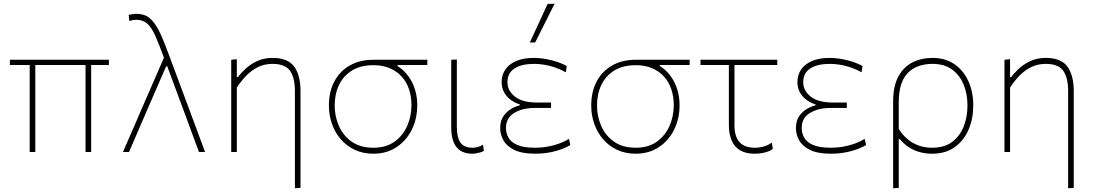

<svg xmlns="http://www.w3.org/2000/svg" viewBox="-20 -814 5859 1028"><path d="M33 -466V-494H563V-466Q510.5 -466 456.8 -466Q403 -466 352 -466H155ZM139 0Q139 -56.5 139 -109.5Q139 -162.5 139 -223V-271Q139 -311 139 -347.8Q139 -384.5 139 -419.5Q139 -454.5 139 -489H169Q169 -440.5 169 -392Q169 -343.5 169 -287V-223Q169 -163 169 -109.2Q169 -55.5 169 0ZM438 0Q438 -27 438 -58.8Q438 -90.5 438 -125.8Q438 -161 438 -199Q438 -230 438 -261.5Q438 -293 438 -327.8Q438 -362.5 438 -402.2Q438 -442 438 -489H468V-192Q468 -160.5 468 -129Q468 -97.5 468 -65.5Q468 -33.5 468 0Z M638.5 0Q650 -27 662.2 -55Q674.5 -83 687 -111.8Q699.5 -140.5 711.8 -169Q724 -197.5 736.2 -225.8Q748.5 -254 760.5 -281.5Q784 -336 810 -395.5Q836 -455 861.5 -514L868.5 -505.5L860.5 -498Q832.5 -575 812 -621Q791.5 -667 768.5 -687.5Q745.5 -708 709.5 -708Q705 -708 694.8 -706.8Q684.5 -705.5 672.5 -701.5L669 -734Q676 -736 683 -737.2Q690 -738.5 697 -739.2Q704 -740 711 -740Q752.5 -740 780.2 -717.8Q808 -695.5 830.5 -650.5Q853 -605.5 878.5 -536.5L971 -288Q996 -221 1014 -172.5Q1032 -124 1047 -83.5Q1062 -43 1078 0H1045.5Q1035 -28 1024.8 -55.8Q1014.5 -83.5 1004.2 -111.2Q994 -139 983.8 -167Q973.5 -195 963 -223Q952.5 -251 942 -279.5L875.5 -459H869.5L790 -276Q769.5 -228 749.2 -181.5Q729 -135 709.5 -89.8Q690 -44.5 670.5 0Z M1559 194Q1559 169 1559 139.5Q1559 110 1559 77.5Q1559 45 1559 9.8Q1559 -25.5 1559 -62Q1559 -128 1559 -194Q1559 -260 1559 -326Q1559 -398 1532.8 -435Q1506.5 -472 1439 -472Q1396 -472 1361.2 -454.8Q1326.5 -437.5 1298.5 -408.8Q1270.5 -380 1248 -345V-221Q1248 -160.5 1248 -108.5Q1248 -56.5 1248 0H1218Q1218 -56.5 1218 -108.5Q1218 -160.5 1218 -221V-271Q1218 -324.5 1218 -381.5Q1218 -438.5 1218 -494L1248 -497V-401H1254Q1269 -422 1294.8 -446Q1320.5 -470 1356.8 -487Q1393 -504 1440 -504Q1520.5 -504 1554.8 -457.8Q1589 -411.5 1589 -326Q1589 -268.5 1589 -221.2Q1589 -174 1589 -139.5V-53Q1589 7.5 1589 68.5Q1589 129.5 1589 192Z M1979 9Q1923.5 9 1879.5 -11.8Q1835.5 -32.5 1804.5 -68.5Q1773.5 -104.5 1757.2 -151Q1741 -197.5 1741 -249Q1741 -323.5 1770.5 -378.5Q1800 -433.5 1853.5 -463.8Q1907 -494 1979 -494Q2002 -494 2020.5 -494Q2039 -494 2065.2 -494Q2091.5 -494 2137 -494H2268V-466Q2232.5 -466 2192.5 -466Q2152.5 -466 2108.5 -466V-460Q2134 -444.5 2153.5 -422.2Q2173 -400 2186.5 -373Q2200 -346 2207 -315.2Q2214 -284.5 2214 -251Q2214 -178.5 2184.8 -119.5Q2155.5 -60.5 2102.5 -25.8Q2049.5 9 1979 9ZM1979 -23Q2047.5 -23 2092.8 -55.8Q2138 -88.5 2160.5 -140.5Q2183 -192.5 2183 -251Q2183 -297.5 2169.8 -336.5Q2156.5 -375.5 2130.5 -404.2Q2104.5 -433 2066.5 -449Q2028.5 -465 1979 -465Q1911.5 -465 1865.2 -436.8Q1819 -408.5 1795.5 -359.8Q1772 -311 1772 -249Q1772 -191 1794.8 -139.2Q1817.5 -87.5 1863.5 -55.2Q1909.5 -23 1979 -23Z M2507.5 9Q2471.5 9 2446.5 -6.5Q2421.5 -22 2408.8 -53Q2396 -84 2396 -130Q2396 -173.5 2396 -205Q2396 -236.5 2396 -271Q2396 -332 2396 -385Q2396 -438 2396 -494L2426 -495.5Q2426 -433.5 2426 -377.5Q2426 -321.5 2426 -274.5Q2426 -227.5 2426 -191V-135Q2426 -78.5 2445.2 -50.8Q2464.5 -23 2510.5 -23Q2525 -23 2538.2 -26.8Q2551.5 -30.5 2566 -39L2571 -6Q2562.5 -1.5 2552 1.8Q2541.5 5 2530.2 7Q2519 9 2507.5 9Z M2846 9Q2774 9 2733 -11.5Q2692 -32 2675 -63.5Q2658 -95 2658 -128Q2658 -167 2675.5 -192.2Q2693 -217.5 2717.8 -231.5Q2742.5 -245.5 2763 -250V-255Q2740 -262 2717.5 -277.2Q2695 -292.5 2680.5 -317Q2666 -341.5 2666 -376Q2666 -412 2685.2 -441Q2704.5 -470 2743 -487Q2781.5 -504 2839 -504Q2864 -504 2889 -500.2Q2914 -496.5 2937 -490.5Q2960 -484.5 2979.8 -476.8Q2999.5 -469 3014.5 -460.5L3009.5 -427Q2981 -443 2951.5 -453Q2922 -463 2893.8 -467.5Q2865.5 -472 2840 -472Q2772.5 -472 2734.8 -447.5Q2697 -423 2697 -373.5Q2697 -328.5 2737.2 -296.8Q2777.5 -265 2856 -265Q2877 -265 2895 -265Q2913 -265 2930.5 -265V-236Q2909.5 -236 2889 -236Q2868.5 -236 2842.5 -236Q2777.5 -236 2733.2 -209.2Q2689 -182.5 2689 -129Q2689 -101 2702.5 -76.8Q2716 -52.5 2750 -37.8Q2784 -23 2845.5 -23Q2880 -23 2913 -29Q2946 -35 2975 -45.8Q3004 -56.5 3026.5 -70.5L3033.5 -37.5Q3021.5 -30 3002.8 -21.8Q2984 -13.5 2959.8 -6.5Q2935.5 0.5 2906.8 4.8Q2878 9 2846 9ZM2816.5 -586Q2840.5 -638 2864.5 -690Q2888.5 -742 2912 -793L2949.5 -794Q2932 -759.5 2914.8 -725Q2897.5 -690.5 2880.2 -656.2Q2863 -622 2845.5 -587Z M3383.5 9Q3328 9 3284 -11.8Q3240 -32.5 3209 -68.5Q3178 -104.5 3161.8 -151Q3145.5 -197.5 3145.5 -249Q3145.5 -323.5 3175 -378.5Q3204.5 -433.5 3258 -463.8Q3311.5 -494 3383.5 -494Q3406.5 -494 3425 -494Q3443.5 -494 3469.8 -494Q3496 -494 3541.5 -494H3672.5V-466Q3637 -466 3597 -466Q3557 -466 3513 -466V-460Q3538.5 -444.5 3558 -422.2Q3577.5 -400 3591 -373Q3604.5 -346 3611.5 -315.2Q3618.5 -284.5 3618.5 -251Q3618.5 -178.5 3589.2 -119.5Q3560 -60.5 3507 -25.8Q3454 9 3383.5 9ZM3383.5 -23Q3452 -23 3497.2 -55.8Q3542.5 -88.5 3565 -140.5Q3587.5 -192.5 3587.5 -251Q3587.5 -297.5 3574.2 -336.5Q3561 -375.5 3535 -404.2Q3509 -433 3471 -449Q3433 -465 3383.5 -465Q3316 -465 3269.8 -436.8Q3223.5 -408.5 3200 -359.8Q3176.5 -311 3176.5 -249Q3176.5 -191 3199.2 -139.2Q3222 -87.5 3268 -55.2Q3314 -23 3383.5 -23Z M4019.5 9Q3974.5 9 3944 -8.5Q3913.5 -26 3898 -60.2Q3882.5 -94.5 3882.5 -145Q3882.5 -197 3882.5 -246.5Q3882.5 -296 3882.5 -340Q3882.5 -384 3882.5 -419.8Q3882.5 -455.5 3882.5 -480H3912.5Q3912.5 -395.5 3912.5 -311.5Q3912.5 -227.5 3912.5 -143Q3912.5 -82.5 3939.8 -52.8Q3967 -23 4021.5 -23Q4046 -23 4070.5 -30Q4095 -37 4112 -51L4118 -17Q4109.5 -10 4095 -4Q4080.5 2 4061.5 5.5Q4042.5 9 4019.5 9ZM3730.5 -466V-494H4141.5V-466Q4082.5 -466 4022.5 -466Q3962.5 -466 3905.5 -466H3891Z M4429.5 9Q4357.5 9 4316.5 -11.5Q4275.5 -32 4258.5 -63.5Q4241.5 -95 4241.5 -128Q4241.5 -167 4259 -192.2Q4276.5 -217.5 4301.2 -231.5Q4326 -245.5 4346.5 -250V-255Q4323.5 -262 4301 -277.2Q4278.5 -292.5 4264 -317Q4249.5 -341.5 4249.5 -376Q4249.5 -412 4268.8 -441Q4288 -470 4326.5 -487Q4365 -504 4422.5 -504Q4447.5 -504 4472.5 -500.2Q4497.5 -496.5 4520.5 -490.5Q4543.5 -484.5 4563.2 -476.8Q4583 -469 4598 -460.5L4593 -427Q4564.5 -443 4535 -453Q4505.5 -463 4477.2 -467.5Q4449 -472 4423.5 -472Q4356 -472 4318.2 -447.5Q4280.5 -423 4280.5 -373.5Q4280.5 -328.5 4320.8 -296.8Q4361 -265 4439.5 -265Q4460.5 -265 4478.5 -265Q4496.5 -265 4514 -265V-236Q4493 -236 4472.5 -236Q4452 -236 4426 -236Q4361 -236 4316.8 -209.2Q4272.5 -182.5 4272.5 -129Q4272.5 -101 4286 -76.8Q4299.5 -52.5 4333.5 -37.8Q4367.5 -23 4429 -23Q4463.5 -23 4496.5 -29Q4529.5 -35 4558.5 -45.8Q4587.5 -56.5 4610 -70.5L4617 -37.5Q4605 -30 4586.2 -21.8Q4567.5 -13.5 4543.2 -6.5Q4519 0.5 4490.2 4.8Q4461.5 9 4429.5 9Z M4762 194Q4762 137.5 4762 84.5Q4762 31.5 4762 -29V-271Q4762 -352.5 4789.8 -404Q4817.5 -455.5 4865.2 -479.8Q4913 -504 4973.5 -504Q5040.5 -504 5089.2 -471Q5138 -438 5164.5 -380.2Q5191 -322.5 5191 -249Q5191 -179.5 5166.2 -120.8Q5141.5 -62 5092.2 -26.5Q5043 9 4970 9Q4934.5 9 4903 0Q4871.5 -9 4845 -26.5Q4818.5 -44 4798 -69H4792V-29Q4792 31.5 4792 83.5Q4792 135.5 4792 192ZM4970 -23Q5037 -23 5079 -55Q5121 -87 5140.5 -138.5Q5160 -190 5160 -249Q5160 -310.5 5139.5 -361Q5119 -411.5 5077.5 -441.8Q5036 -472 4973.5 -472Q4887.5 -472 4839.8 -422.5Q4792 -373 4792 -265.5V-124Q4812 -92 4838.5 -69.5Q4865 -47 4898 -35Q4931 -23 4970 -23Z M5699 194Q5699 169 5699 139.5Q5699 110 5699 77.5Q5699 45 5699 9.8Q5699 -25.5 5699 -62Q5699 -128 5699 -194Q5699 -260 5699 -326Q5699 -398 5672.8 -435Q5646.5 -472 5579 -472Q5536 -472 5501.2 -454.8Q5466.5 -437.5 5438.5 -408.8Q5410.5 -380 5388 -345V-221Q5388 -160.5 5388 -108.5Q5388 -56.5 5388 0H5358Q5358 -56.5 5358 -108.5Q5358 -160.5 5358 -221V-271Q5358 -324.5 5358 -381.5Q5358 -438.5 5358 -494L5388 -497V-401H5394Q5409 -422 5434.8 -446Q5460.5 -470 5496.8 -487Q5533 -504 5580 -504Q5660.5 -504 5694.8 -457.8Q5729 -411.5 5729 -326Q5729 -268.5 5729 -221.2Q5729 -174 5729 -139.5V-53Q5729 7.5 5729 68.5Q5729 129.5 5729 192Z"/></svg>

Font: Commissioner Thin
Style: Regular
Weight: 100
Designer: Kostas Bartsokas
Foundry: Kostas Bartsokas
Version: Version 1.001;gftools[0.9.23]